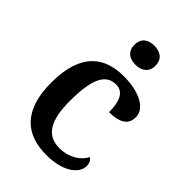

<svg xmlns="http://www.w3.org/2000/svg" viewBox="-227 -862 969 969"><g transform="rotate(45 257.0 -378.0)"><path d="M287 -630C327 -630 362 -650 362 -698C362 -747 327 -766 287 -766C245 -766 212 -747 212 -698C212 -650 245 -630 287 -630ZM290 10C417 10 475 -46 475 -95C475 -113 468 -129 454 -138C431 -94 380 -61 314 -61C221 -61 182 -129 182 -267C182 -441 224 -491 289 -491C346 -491 362 -434 362 -367C449 -367 476 -400 476 -444C476 -507 398 -548 287 -548C153 -548 50 -481 50 -266C50 -64 149 10 290 10Z"/></g></svg>

Font: Noto Serif Tamil SemiBold
Style: Italic
Weight: 600
Italic angle: -12°
Designer: Indian Type Foundry, Tom Grace, and the Monotype Design Team
Foundry: Monotype Imaging Inc.
Version: Version 2.003